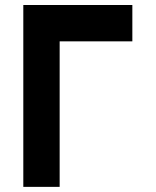

<svg xmlns="http://www.w3.org/2000/svg" viewBox="-20 -728 606 748"><path d="M70.8 -708.5H495.6V-566.9H212.4V0H70.8Z"/></svg>

Font: Blazma
Style: Regular
Weight: 400
Designer: GGBotNet
Version: 1.00